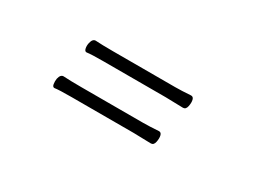

<svg xmlns="http://www.w3.org/2000/svg" viewBox="-22 -778 1045 769"><g transform="rotate(30 500.0 -393.0)"><path d="M269 -516Q298 -514 350 -514H637Q666 -514 709 -517H710Q720 -517 723 -505Q726 -493 722.5 -475.5Q719 -458 706 -458L625 -460H338Q280 -460 261 -457H260Q252 -457 249.5 -469Q247 -481 250 -494Q255 -516 269 -516ZM229 -328Q259 -326 311 -326H598Q627 -326 669 -329H670Q680 -329 683 -317Q686 -305 682.5 -287.5Q679 -270 666 -270L585 -272H298Q240 -272 221 -269H220Q212 -269 210 -281Q208 -293 210 -306Q215 -328 229 -328Z"/></g></svg>

Font: LXGW Bright GB
Style: Italic
Weight: 400
Italic angle: -12°
Designer: Christian Thalmann (Catharsis Fonts)
Foundry: LXGW / Christian Thalmann (Catharsis Fonts) / Fontworks Inc.
Version: Version 5.510